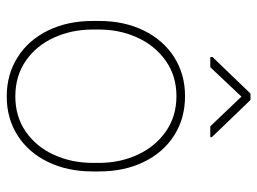

<svg xmlns="http://www.w3.org/2000/svg" viewBox="-120 -660 789 590"><g transform="rotate(90 275.0 -364.5)"><path d="M43.9 0ZM274.9 -538.1Q343.3 -538.1 395.8 -504.6Q448.2 -471.2 477.3 -411.1Q506.3 -351.1 506.3 -274.4V-253.9Q506.3 -177.2 477.3 -117.2Q448.2 -57.1 396 -23.7Q343.8 9.8 275.9 9.8Q208 9.8 155.3 -23.7Q102.5 -57.1 73.2 -117.2Q43.9 -177.2 43.9 -253.9V-274.4Q43.9 -351.1 73.2 -411.1Q102.5 -471.2 155 -504.6Q207.5 -538.1 274.9 -538.1ZM275.9 -16.6Q337.9 -16.6 384.3 -48.8Q430.7 -81.1 455.3 -135.5Q480 -189.9 480 -253.9V-274.4Q480 -337.4 455.3 -391.6Q430.7 -445.8 384 -478.8Q337.4 -511.7 274.9 -511.7Q212.9 -511.7 166.3 -478.8Q119.6 -445.8 95 -391.6Q70.3 -337.4 70.3 -274.4V-253.9Q70.3 -189.9 95 -135.5Q119.6 -81.1 166.3 -48.8Q212.9 -16.6 275.9 -16.6ZM400.9 -615.7H367.7L276.4 -711.4L186 -615.7H154.8V-622.6L267.1 -739.3H286.6L400.9 -620.6Z"/></g></svg>

Font: Heebo Thin
Style: Regular
Weight: 250
Designer: Oded Ezer
Foundry: Meir Sadan
Version: Version 2.001; ttfautohint (v1.5.14-ce02) -l 8 -r 50 -G 200 